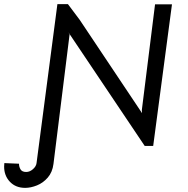

<svg xmlns="http://www.w3.org/2000/svg" viewBox="-145 -706 909 930"><path d="M-125 101Q-125 90 -124 84L-53 87Q-53 102 -45.5 114.5Q-38 127 -18 127Q-1 127 14.5 113.5Q30 100 32 84L133 -686H184L241 -610L543 -158L542 -173L606 -685H688L597 1H556L186 -550L192 -539L114 88Q109 128 86.5 154Q64 180 34 192Q4 204 -23 204Q-69 204 -97 174.5Q-125 145 -125 101Z"/></svg>

Font: Bellota Text
Style: Bold Italic
Weight: 700
Italic angle: -7.5°
Designer: Kemie Guaida
Foundry: Kemie Guaida
Version: Version 4.001